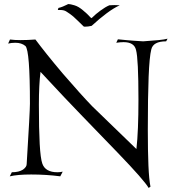

<svg xmlns="http://www.w3.org/2000/svg" viewBox="-20 -863 853 943"><path d="M317 -843Q325 -843 345.5 -837Q366 -831 388 -812Q399 -803 407.5 -795Q416 -787 426 -776Q428 -774 429 -774Q430 -774 432 -776Q450 -794 474 -811.5Q498 -829 517 -837Q520 -837 527 -837.5Q534 -838 542 -838Q551 -838 559 -837.5Q567 -837 568 -837Q539 -824 503.5 -797.5Q468 -771 430 -736Q422 -734 413 -733Q404 -732 398 -732Q392 -732 391 -733L358 -765Q339 -784 324.5 -794Q310 -804 305 -807Q294 -814 275 -814H264L267 -824Q277 -826 289 -831Q301 -836 311 -841Q313 -843 317 -843ZM710 60Q689 23 558 -113L384 -293Q347 -331 295.5 -385.5Q244 -440 179 -510Q175 -479 173 -438.5Q171 -398 171 -349Q171 -228 175 -156Q179 -84 188 -59Q203 -17 262 -17Q276 -17 288 -20L276 3Q207 -6 133 -6Q67 -6 28 3L38 -17Q73 -17 93 -30Q111 -43 111 -57Q119 -186 123 -260.5Q127 -335 127 -354Q127 -614 105 -637Q86 -653 55 -653Q37 -653 20 -649L29 -669Q52 -666 80 -666Q114 -666 154 -669Q177 -638 211 -595.5Q245 -553 289 -501Q333 -450 369 -410Q405 -370 433 -341L650 -131Q655 -175 657.5 -236Q660 -297 660 -374Q660 -575 648 -618Q639 -656 587 -656Q572 -656 551 -653L559 -670Q569 -669 600 -666Q631 -663 683 -660Q729 -663 759 -666Q789 -669 803 -673L796 -660Q732 -660 723 -620Q714 -585 710 -486Q706 -387 706 -225Q706 -120 709 -50.5Q712 19 719 54Z"/></svg>

Font: Gideon Roman
Style: Regular
Weight: 400
Designer: Robert E. Leuschke
Foundry: Robert E. Leuschke
Version: Version 2.010